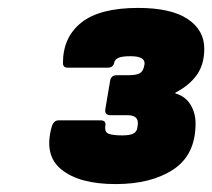

<svg xmlns="http://www.w3.org/2000/svg" viewBox="-20 -795 536 485"><path d="M272 -330Q181 -330 135.5 -366.5Q90 -403 111 -476Q116 -491 128 -491H234Q249 -491 246 -476Q244 -460 256 -456.5Q268 -453 289 -453Q309 -453 317.5 -458Q326 -463 327 -473L328 -480Q331 -504 302 -504H259Q244 -504 246 -519L258 -590Q260 -605 275 -605H303Q326 -605 334 -610.5Q342 -616 344 -628L345 -632Q348 -653 310 -653Q288 -653 279.5 -649Q271 -645 269 -639Q267 -624 252 -624H151Q139 -624 139 -636Q139 -701 185.5 -738Q232 -775 329 -775Q412 -775 454 -747Q496 -719 496 -672Q496 -632 477 -605.5Q458 -579 423 -561V-559Q448 -552 461 -531Q474 -510 474 -483Q474 -404 418 -367Q362 -330 272 -330Z"/></svg>

Font: Sofia Sans ExtraBlack
Style: Italic
Weight: 1000
Italic angle: -9°
Designer: Botio Nikoltchev, Ani Petrova
Foundry: lettersoup
Version: Version 4.100; ttfautohint (v1.8.4.7-5d5b)